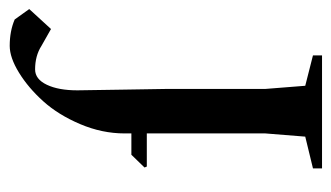

<svg xmlns="http://www.w3.org/2000/svg" viewBox="-170 -552 712 413"><g transform="rotate(-90 186.5 -346.0)"><path d="M30.3 -9.8V-29.3L98.6 -45.9L105.5 -131.8V-386.7H34.2L32.2 -391.6L59.6 -419.9H105.5V-434.6Q105.5 -482.9 125.5 -530Q145.5 -577.1 174.6 -609.4Q203.6 -641.6 236.1 -661.6Q268.6 -681.6 293.9 -681.6Q325.7 -681.6 350.6 -670.9L373 -639.6L330.1 -592.8L293.9 -613.3Q272.5 -627 243.2 -627Q222.2 -627 210.2 -601.8Q198.2 -576.7 198.2 -536.1Q198.2 -523.9 199.7 -437.3Q201.2 -350.6 201.2 -343.8V-131.8L208 -45.9L273.4 -29.3V-9.8Z"/></g></svg>

Font: Comprehension SemiBold
Style: Regular
Weight: 600
Designer: Alfredo Marco Pradil
Foundry: Alfredo Marco Pradil
Version: 1.0